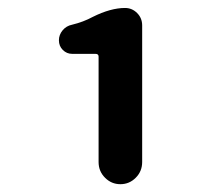

<svg xmlns="http://www.w3.org/2000/svg" viewBox="-20 -894 540 482"><path d="M227.5 -487.3V-752Q227.5 -758.8 219.7 -758.8H161.1Q147.5 -758.8 137.7 -768.6Q127.9 -778.3 127.9 -793Q127.9 -806.6 137.2 -817.9Q146.5 -829.1 161.1 -832Q189.5 -838.9 212.9 -851.6Q257.8 -874 293.9 -874Q311.5 -874 324.2 -861.3Q336.9 -848.6 336.9 -830.1V-487.3Q336.9 -463.9 320.8 -447.8Q304.7 -431.6 282.2 -431.6Q259.8 -431.6 243.7 -447.8Q227.5 -463.9 227.5 -487.3Z"/></svg>

Font: Gen Jyuu Gothic Monospace Bold
Style: Bold
Weight: 700
Designer: [Source Han Sans]
Ryoko NISHIZUKA  (kana & ideographs); Paul D. Hunt (Latin, Greek & Cyrillic); Wenlong ZHANG  (bopomofo
Version: Version 1.002.20150607